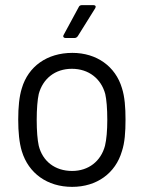

<svg xmlns="http://www.w3.org/2000/svg" viewBox="-20 -720 576 748"><path d="M235 -572H271C276 -572 280 -575 283 -579L351 -688C355 -695 352 -700 344 -700H299C294 -700 289 -698 287 -693L228 -584C224 -577 228 -572 235 -572ZM261 8C357 8 430 -45 455 -131C466 -164 469 -205 469 -254C469 -301 466 -343 455 -377C430 -461 357 -514 262 -514C163 -514 90 -461 65 -376C55 -344 51 -303 51 -254C51 -206 55 -164 65 -131C91 -45 164 8 261 8ZM261 -54C194 -54 146 -92 131 -152C126 -174 123 -210 123 -253C123 -295 126 -332 131 -354C147 -413 194 -452 260 -452C326 -452 374 -413 390 -354C395 -332 398 -297 398 -253C398 -213 395 -176 389 -152C373 -92 325 -54 261 -54Z"/></svg>

Font: Elastic
Style: elastic
Weight: 400
Designer: Jeremy Tribby
Foundry: Tribby Type
Version: Version 1.422;hotconv 1.0.109;makeotfexe 2.5.65596